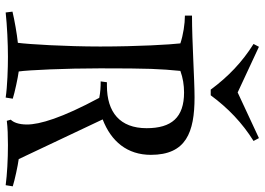

<svg xmlns="http://www.w3.org/2000/svg" viewBox="-148 -777 933 677"><g transform="rotate(90 318.5 -438.5)"><path d="M306 -810 145 -885 135 -866C199 -826 251 -776 296 -715H316C361 -776 413 -826 477 -866L467 -885ZM131 -35C101 -32 50 -23 21 -16L24 8C70 3 134 0 180 0C220 0 284 2 324 8L328 -17C306 -24 255 -35 232 -38C227 -72 221 -204 221 -325C221 -499 223 -535 230 -608C255 -617 280 -621 306 -621C394 -621 432 -577 432 -489C432 -395 376 -349 282 -349H270L267 -327C287 -327 305 -326 325 -322C396 -190 419 -112 419 -67C419 -37 411 -19 402 -10L406 4C429 1 460 0 492 0C542 0 596 3 633 8L637 -17C615 -24 564 -35 541 -38L401 -334C479 -364 526 -421 526 -504C526 -628 447 -658 323 -658C261 -658 127 -649 35 -649V-624C64 -624 103 -618 133 -608C137 -574 144 -460 144 -325C144 -204 136 -72 131 -35Z"/></g></svg>

Font: Almendra
Style: Regular
Weight: 400
Designer: Ana Sanfelippo
Foundry: Ana Sanfelippo
Version: Version 1.003